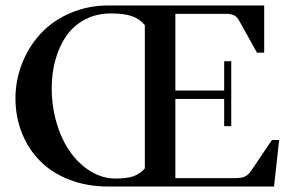

<svg xmlns="http://www.w3.org/2000/svg" viewBox="-20 -683 1056 703"><path d="M377 0Q298.8 0 234.4 -24.9Q169.9 -49.8 127 -93.3Q84 -136.7 60.3 -195.8Q36.6 -254.9 36.6 -323.2Q36.6 -390.1 61.3 -451.9Q85.9 -513.7 129.4 -560.5Q172.9 -607.4 237.8 -635.3Q302.7 -663.1 378.4 -663.1H947.3V-490.2H920.9L856.4 -606Q848.1 -621.1 837.6 -626.7Q827.1 -632.3 806.6 -632.3H622.1V-351.6H800.8V-459H826.7V-221.2H800.8V-320.8H622.1V-30.8H840.8Q864.3 -30.8 876.7 -36.6Q889.2 -42.5 899.9 -58.1L975.6 -170.4H1002L983.4 0ZM402.3 -29.3Q444.8 -29.3 469 -37.8Q493.2 -46.4 510.3 -66.4V-590.8Q491.7 -613.8 463.1 -623.8Q434.6 -633.8 386.2 -633.8Q333.5 -633.8 291.5 -611.8Q249.5 -589.8 223.1 -551.8Q196.8 -513.7 183.1 -464.8Q169.4 -416 169.4 -360.4Q169.4 -291.5 188.2 -229.7Q207 -168 238.8 -124.3Q270.5 -80.6 313.2 -54.9Q356 -29.3 402.3 -29.3Z"/></svg>

Font: Elstob Medium
Style: Regular
Weight: 500
Designer: Peter S. Baker
Version: Version 1.015